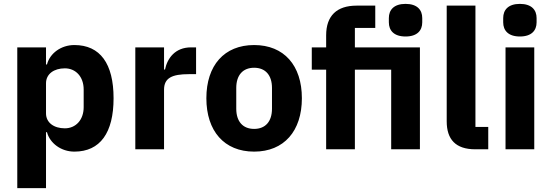

<svg xmlns="http://www.w3.org/2000/svg" viewBox="-20 -769 2841 989"><path d="M69 200H217V-88H222C237 -31 295 12 363 12C496 12 565 -85 565 -263C565 -441 496 -537 363 -537C295 -537 237 -495 222 -437H217V-525H69ZM314 -108C258 -108 217 -137 217 -185V-340C217 -388 258 -417 314 -417C370 -417 411 -374 411 -308V-217C411 -151 370 -108 314 -108Z M825 0V-307C825 -368 867 -387 953 -387H990V-525H964C882 -525 842 -469 830 -411H825V-525H677V0Z M1289 12C1443 12 1535 -94 1535 -263C1535 -432 1443 -537 1289 -537C1135 -537 1043 -432 1043 -263C1043 -94 1135 12 1289 12ZM1289 -105C1231 -105 1197 -143 1197 -209V-316C1197 -382 1231 -420 1289 -420C1347 -420 1381 -382 1381 -316V-209C1381 -143 1347 -105 1289 -105Z M1660 0H1808V-410H1995V0H2143V-525H1808V-625H1913V-740H1817C1715 -740 1660 -688 1660 -587V-525H1586V-410H1660ZM2069 -581C2129 -581 2155 -612 2155 -654V-676C2155 -718 2129 -749 2069 -749C2009 -749 1983 -718 1983 -676V-654C1983 -612 2009 -581 2069 -581Z M2495 0V-115H2429V-740H2281V-144C2281 -51 2327 0 2428 0Z M2658 -581C2718 -581 2744 -612 2744 -654V-676C2744 -718 2718 -749 2658 -749C2598 -749 2572 -718 2572 -676V-654C2572 -612 2598 -581 2658 -581ZM2584 0H2732V-525H2584Z"/></svg>

Font: IBM Plex Devanagari
Style: Bold
Weight: 700
Designer: Mike Abbink, Paul van der Laan, Pieter van Rosmalen, Erin McLaughlin
Foundry: Bold Monday
Version: Version 1.0